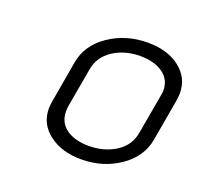

<svg xmlns="http://www.w3.org/2000/svg" viewBox="-82 -801 624 594"><g transform="rotate(20 230.0 -504.0)"><path d="M92 -413Q92 -421 94 -435L118 -573Q128 -633 183.5 -671Q239 -709 311 -709Q376 -709 416.5 -677.5Q457 -646 457 -595Q457 -589 455 -573L431 -435Q421 -375 366 -337Q311 -299 239 -299Q175 -299 133.5 -330.5Q92 -362 92 -413ZM381 -439 404 -569Q406 -581 406 -586Q406 -622 377.5 -642Q349 -662 303 -662Q252 -662 214 -637Q176 -612 169 -569L146 -439Q145 -433 145 -423Q145 -386 173 -366Q201 -346 247 -346Q298 -346 336 -370.5Q374 -395 381 -439Z"/></g></svg>

Font: K2D ExtraLight
Style: Italic
Weight: 275
Italic angle: -10°
Designer: Katatrad Aksorn Co.,Ltd.
Foundry: Cadson Demak Co.,Ltd.
Version: Version 1.000; ttfautohint (v1.6)